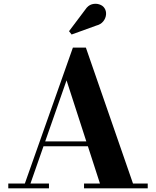

<svg xmlns="http://www.w3.org/2000/svg" viewBox="-20 -1023 847 1043"><path d="M205.5 -228.5V-255H522V-228.5ZM446.5 -764.5 702.5 -26H782.5V0H436.5V-26H523L341.5 -586.5L145.5 -26H246V0H25V-26H115L376 -764.5ZM369 -835.5 355 -853.5 443 -970.5Q458.5 -994 479.5 -999.8Q500.5 -1005.5 519.5 -999.2Q538.5 -993 547.5 -979Q558 -963 556 -943Q554 -923 540.5 -906.5Q527 -890 503 -884Z"/></svg>

Font: Bodoni Moda 9pt
Style: Bold
Weight: 700
Designer: Owen Earl
Foundry: indestructible type
Version: Version 2.005